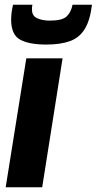

<svg xmlns="http://www.w3.org/2000/svg" viewBox="-20 -790 408 810"><path d="M158 0H4L91 -544H244ZM175 -602Q102 -602 64.5 -623Q27 -644 27 -707Q27 -736 35 -770H117Q115 -763 115 -758Q115 -753 115 -749Q115 -723 137 -713Q159 -703 190 -703Q243 -703 261.5 -721Q280 -739 286 -770H368Q360 -704 337.5 -667.5Q315 -631 275 -616.5Q235 -602 175 -602Z"/></svg>

Font: Georama
Style: Bold Italic
Weight: 700
Italic angle: -9°
Designer: Jean-Baptiste Levee
Foundry: Production Type
Version: Version 1.000